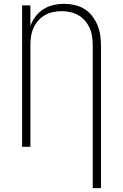

<svg xmlns="http://www.w3.org/2000/svg" viewBox="-20 -763 640 998"><path d="M462 215V-525Q462 -548 459 -571Q456 -594 447 -615Q438 -636 423 -654Q408 -672 388 -683.5Q368 -695 345.5 -700Q323 -705 300 -705Q277 -705 254.5 -700Q232 -695 212 -683.5Q192 -672 177 -654Q162 -636 153 -615Q144 -594 141 -571Q138 -548 138 -525V0H95V-735H138V-628Q148 -655 165 -677.5Q182 -700 205.5 -715Q229 -730 257 -736.5Q285 -743 313 -743Q341 -743 368 -737Q395 -731 418.5 -716.5Q442 -702 459 -680Q476 -658 486.5 -632.5Q497 -607 501 -580Q505 -553 505 -525V215Z"/></svg>

Font: Iosevka Aile Extralight
Style: Regular
Weight: 200
Designer: Belleve Invis
Foundry: Belleve Invis
Version: Version 31.1.0; ttfautohint (v1.8.4)